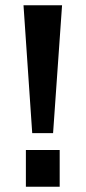

<svg xmlns="http://www.w3.org/2000/svg" viewBox="-20 -707 324 727"><path d="M102 -203 69 -687H215L181 -203ZM78 0V-139H206V0Z"/></svg>

Font: Archivo SemiCondensed
Style: Bold
Weight: 680
Width: 4
Designer: Hector Gatti
Foundry: Omnibus-Type
Version: Version 2.001; ttfautohint (v1.8.3)